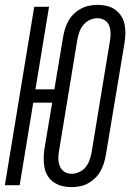

<svg xmlns="http://www.w3.org/2000/svg" viewBox="-20 -763 540 791"><path d="M275 8Q255 8 236.5 3.5Q218 -1 202.5 -11.5Q187 -22 177 -37.5Q167 -53 163.5 -71.5Q160 -90 160 -109.5Q160 -129 163 -149L195 -340H117L61 0H0L121 -735H182L126 -395H204L240 -611Q243 -628 248 -644.5Q253 -661 262 -677Q271 -693 284.5 -706Q298 -719 314 -727.5Q330 -736 347.5 -739.5Q365 -743 382 -743Q402 -743 420.5 -738.5Q439 -734 454 -723.5Q469 -713 479 -697.5Q489 -682 493 -663.5Q497 -645 496.5 -625.5Q496 -606 493 -586L416 -124Q413 -107 408 -90.5Q403 -74 394 -58Q385 -42 371.5 -29Q358 -16 342.5 -7.5Q327 1 309 4.5Q291 8 275 8ZM275 -47Q290 -47 306 -54Q322 -61 332.5 -74Q343 -87 348.5 -102.5Q354 -118 357 -133L433 -595Q436 -611 435.5 -627.5Q435 -644 429.5 -658Q424 -672 411 -680Q398 -688 381 -688Q366 -688 350.5 -681Q335 -674 324 -661Q313 -648 307.5 -632.5Q302 -617 299 -602L223 -140Q220 -124 220.5 -107.5Q221 -91 227 -77Q233 -63 246 -55Q259 -47 275 -47Z"/></svg>

Font: Iosevka SS18 Light
Style: Italic
Weight: 300
Italic angle: -9°
Monospace: yes
Designer: Belleve Invis
Foundry: Belleve Invis
Version: Version 25.1.1; ttfautohint (v1.8.4)